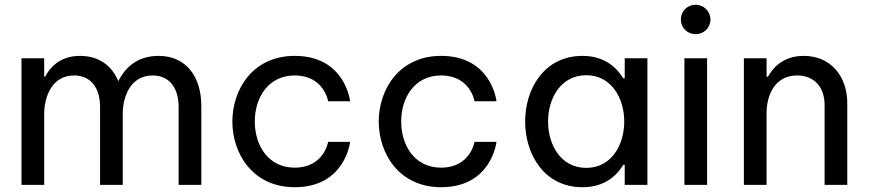

<svg xmlns="http://www.w3.org/2000/svg" viewBox="-20 -774 3638 804"><path d="M165 0V-297C165 -369 198 -458 290 -458C362 -458 399 -404 399 -326V0H494V-297C494 -370 527 -458 619 -458C690 -458 728 -405 728 -326V0H823V-331C823 -453 759 -540 644 -540C557 -540 505 -493 476 -435H475C448 -500 393 -540 315 -540C224 -540 185 -483 169 -453H165V-530H70V0Z M1214 10C1426 10 1446 -180 1446 -180H1354C1354 -180 1337 -72 1214 -72C1103 -72 1047 -165 1047 -265C1047 -365 1103 -458 1214 -458C1337 -458 1354 -350 1354 -350H1446C1446 -350 1426 -540 1214 -540C1039 -540 953 -400 953 -265C953 -129 1040 10 1214 10Z M1827 10C2039 10 2059 -180 2059 -180H1967C1967 -180 1950 -72 1827 -72C1716 -72 1660 -165 1660 -265C1660 -365 1716 -458 1827 -458C1950 -458 1967 -350 1967 -350H2059C2059 -350 2039 -540 1827 -540C1652 -540 1566 -400 1566 -265C1566 -129 1653 10 1827 10Z M2419 -540C2258 -540 2179 -401 2179 -265C2179 -129 2258 10 2419 10C2519 10 2567 -46 2590 -84H2596V0H2691V-530H2596V-446H2590C2567 -483 2519 -540 2419 -540ZM2435 -459C2541 -459 2594 -362 2594 -265C2594 -168 2541 -71 2435 -71C2328 -71 2275 -168 2275 -265C2275 -362 2328 -459 2435 -459Z M2893 -631C2928 -631 2955 -658 2955 -692C2955 -726 2928 -754 2893 -754C2857 -754 2831 -726 2831 -692C2831 -659 2857 -631 2893 -631ZM2941 0V-530H2846V0Z M3190 0V-299C3190 -381 3228 -458 3318 -458C3393 -458 3433 -405 3433 -335V0H3528V-341C3528 -453 3461 -540 3345 -540C3250 -540 3209 -477 3196 -453H3190V-530H3095V0Z"/></svg>

Font: Be Vietnam Pro
Style: Regular
Weight: 400
Designer: Lam Bao, Tony Le, Vietanh Nguyen
Foundry: Yellow Type Foundry
Version: Version 1.002